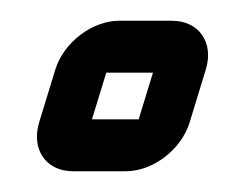

<svg xmlns="http://www.w3.org/2000/svg" viewBox="-20 -140 220 185"><path d="M68.6 -25 82.4 -70H127.4L113.6 -25ZM162.7 -22 178.3 -73C186.3 -99 171.7 -120 145.7 -120H94.7C68.7 -120 41.3 -99 33.3 -73L17.7 -22C10.1 3 23.4 25 50.4 25H101.4C127.4 25 154.8 4 162.7 -22Z"/></svg>

Font: DIN Rundschrift
Style: EngKontKu
Weight: 400
Width: 3
Version: Version 1.027